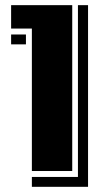

<svg xmlns="http://www.w3.org/2000/svg" viewBox="-20 -660 370 741"><path d="M319.8 61H103V22.9H280.8V-640.1H319.8ZM258.8 0H103V-549.8H22.9V-640.1H258.8ZM80.1 -488.8H22.9V-526.9H80.1Z"/></svg>

Font: Laconic
Style: Shadow
Weight: 900
Width: 6
Designer: Robby Woodard
Version: Version 1.000